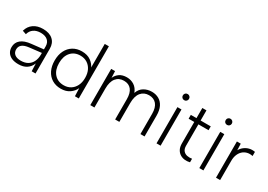

<svg xmlns="http://www.w3.org/2000/svg" viewBox="7 -1504 3208 2295"><g transform="rotate(30 1610.5 -356.5)"><path d="M402 0 398 -106Q377 -52 332.5 -22.5Q288 7 220 7Q166 7 128 -9.5Q90 -26 69.5 -57Q49 -88 49 -131Q49 -194 96 -233.5Q143 -273 236 -282L398 -300V-342Q398 -394 363.5 -423.5Q329 -453 268 -453Q210 -453 171.5 -426Q133 -399 120 -349L68 -367Q87 -434 139 -470.5Q191 -507 269 -507Q357 -507 406 -463Q455 -419 455 -342V0ZM398 -251 235 -232Q171 -225 140.5 -200.5Q110 -176 110 -134Q110 -92 139.5 -68Q169 -44 224 -44Q282 -44 320.5 -67.5Q359 -91 378.5 -132.5Q398 -174 398 -226Z M1000 -384 995 -382V-720H1052V0H999L995 -110Q974 -61 925.5 -27Q877 7 805 7Q736 7 684 -24.5Q632 -56 603.5 -114Q575 -172 575 -250Q575 -328 603.5 -385.5Q632 -443 684 -475Q736 -507 805 -507Q881 -507 930 -471.5Q979 -436 1000 -384ZM636 -250Q636 -156 684.5 -101Q733 -46 816 -46Q868 -46 908.5 -71Q949 -96 972 -141.5Q995 -187 995 -250Q995 -313 972 -358.5Q949 -404 908.5 -429Q868 -454 816 -454Q733 -454 684.5 -399Q636 -344 636 -250Z M1211 -500H1264L1268 -409Q1287 -453 1326 -480Q1365 -507 1426 -507Q1482 -507 1527 -478Q1572 -449 1594 -390Q1615 -450 1663 -478.5Q1711 -507 1771 -507Q1826 -507 1869 -482.5Q1912 -458 1936 -409Q1960 -360 1960 -286V0H1903V-280Q1903 -365 1866 -409.5Q1829 -454 1762 -454Q1693 -454 1652.5 -405Q1612 -356 1612 -261V0H1554V-280Q1554 -365 1518.5 -409.5Q1483 -454 1416 -454Q1347 -454 1307.5 -405Q1268 -356 1268 -261V0H1211Z M2125 -500H2181V0H2125ZM2154 -612Q2135 -612 2123 -624Q2111 -636 2111 -654Q2111 -673 2123 -685Q2135 -697 2154 -697Q2171 -697 2183.5 -685Q2196 -673 2196 -654Q2196 -636 2183.5 -624Q2171 -612 2154 -612Z M2388 -500V-640H2445V-500H2585V-447H2445V-152Q2445 -108 2465.5 -84Q2486 -60 2518 -53.5Q2550 -47 2585 -53V-4Q2549 5 2513.5 1Q2478 -3 2449.5 -21.5Q2421 -40 2404.5 -72Q2388 -104 2388 -152V-447H2310V-500Z M2716 -500H2772V0H2716ZM2745 -612Q2726 -612 2714 -624Q2702 -636 2702 -654Q2702 -673 2714 -685Q2726 -697 2745 -697Q2762 -697 2774.5 -685Q2787 -673 2787 -654Q2787 -636 2774.5 -624Q2762 -612 2745 -612Z M2946 -500H2999L3002 -411Q3019 -442 3048 -465Q3077 -488 3114 -498Q3151 -508 3195 -500V-443Q3152 -452 3117 -442.5Q3082 -433 3056.5 -409Q3031 -385 3017 -349Q3003 -313 3003 -267V0H2946Z"/></g></svg>

Font: Albert Sans Light
Style: Regular
Weight: 300
Designer: Andreas Rasmussen
Foundry: a.Foundry
Version: Version 1.025